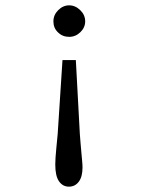

<svg xmlns="http://www.w3.org/2000/svg" viewBox="-20 -688 540 719"><path d="M197 -567Q180 -583 180 -608Q180 -632 198 -650Q216 -668 239 -668Q262 -668 280.5 -650Q299 -632 299 -608Q299 -585 281 -567.5Q263 -550 239 -550Q214 -550 197 -567ZM238 11Q215 11 201 -9Q187 -29 187 -72Q187 -83 188 -98.5Q189 -114 191 -134L196 -186L214 -463H264L279 -186Q280 -171 281.5 -154Q283 -137 284.5 -119.5Q286 -102 287.5 -86.5Q289 -71 289 -61Q289 -26 275 -7.5Q261 11 238 11Z"/></svg>

Font: InconsolataGo
Style: Regular
Weight: 400
Designer: Raph Levien, Kirill Tkachev
Foundry: Cyreal
Version: Version 1.013